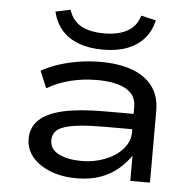

<svg xmlns="http://www.w3.org/2000/svg" viewBox="-52 -774 852 836"><g transform="rotate(5 374.0 -356.0)"><path d="M312 9Q248 9 197.5 -11Q147 -31 118.5 -65.5Q90 -100 90 -145Q90 -194 124 -227Q158 -260 228.5 -276Q299 -292 411 -292H554V-225H416Q352 -225 308.5 -220.5Q265 -216 238.5 -207Q212 -198 200.5 -183Q189 -168 189 -147Q189 -107 228 -87.5Q267 -68 328 -68Q383 -68 431 -87Q479 -106 507.5 -139Q536 -172 536 -211V-323Q536 -375 491 -400Q446 -425 364 -425Q306 -425 250.5 -411.5Q195 -398 147 -370L116 -444Q152 -464 194 -477.5Q236 -491 281.5 -498Q327 -505 374 -505Q452 -505 510 -484.5Q568 -464 600.5 -421.5Q633 -379 633 -312V0H547V-109V-110Q526 -79 494 -51.5Q462 -24 417 -7.5Q372 9 312 9ZM378 -559Q317 -559 272 -576Q227 -593 198.5 -625Q170 -657 158 -706L223 -720Q238 -673 276 -651.5Q314 -630 378 -630Q439 -630 478.5 -652Q518 -674 532 -721L597 -706Q586 -659 558 -626.5Q530 -594 485 -576.5Q440 -559 378 -559Z"/></g></svg>

Font: Nunito Sans 7pt Expanded
Style: Regular
Weight: 400
Width: 7
Designer: Vernon Adams
Foundry: Vernon Adams
Version: Version 3.101;gftools[0.9.27]